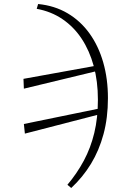

<svg xmlns="http://www.w3.org/2000/svg" viewBox="-20 -754 623 957"><path d="M99 -312 97 -361 473 -429 476 -403ZM316 167Q364 110 398 46.5Q432 -17 450 -91.5Q468 -166 468 -257Q468 -349 447 -425.5Q426 -502 387 -561Q348 -620 291.5 -658.5Q235 -697 163 -710L170 -734Q252 -726 316.5 -688Q381 -650 426 -587.5Q471 -525 494.5 -443Q518 -361 518 -265Q518 -167 496 -85.5Q474 -4 433.5 62.5Q393 129 335 183ZM104 -88 99 -136 489 -216 491 -188Z"/></svg>

Font: Source Serif 4 18pt Light
Style: Italic
Weight: 300
Italic angle: -12°
Designer: Frank Grießhammer
Foundry: Adobe Systems Incorporated
Version: Version 4.004;hotconv 1.0.116;makeotfexe 2.5.65601